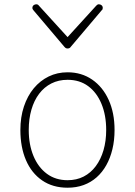

<svg xmlns="http://www.w3.org/2000/svg" viewBox="-20 -856 629 895"><path d="M295 19Q226 19 176.5 -15Q127 -49 101 -109.5Q75 -170 75 -250Q75 -310 91.5 -359.5Q108 -409 137.5 -444.5Q167 -480 207 -499.5Q247 -519 295 -519Q360 -519 409.5 -485Q459 -451 486.5 -390.5Q514 -330 514 -250Q514 -202 504 -160.5Q494 -119 475.5 -86Q457 -53 430.5 -29.5Q404 -6 370 6.5Q336 19 295 19ZM295 -16Q337 -16 370 -33Q403 -50 426.5 -81.5Q450 -113 462.5 -156Q475 -199 475 -250Q475 -319 453 -372Q431 -425 391 -454.5Q351 -484 295 -484Q253 -484 219.5 -467Q186 -450 162.5 -419Q139 -388 126.5 -345Q114 -302 114 -250Q114 -182 136 -129Q158 -76 198.5 -46Q239 -16 295 -16ZM441 -836Q448 -836 453.5 -831.5Q459 -827 459 -819Q459 -816 458 -813Q457 -810 454 -808L311 -639Q307 -633 303 -631.5Q299 -630 295 -630Q291 -630 287.5 -631.5Q284 -633 279 -639L136 -808Q134 -810 132.5 -813Q131 -816 131 -819Q131 -827 136.5 -831.5Q142 -836 149 -836Q153 -836 156 -834.5Q159 -833 161 -830L295 -683L429 -830Q432 -833 434.5 -834.5Q437 -836 441 -836Z"/></svg>

Font: Playwrite CL Thin
Style: Regular
Weight: 100
Designer: Veronika Burian, José Scaglione
Foundry: TypeTogether
Version: Version 1.002